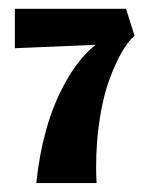

<svg xmlns="http://www.w3.org/2000/svg" viewBox="-20 -410 326 430"><path d="M61.3 0H196.3Q195.3 -18 195.3 -35.7Q195.3 -92.3 203.3 -143.3Q211.3 -194.3 224.5 -230.5Q237.7 -266.7 252 -291.8Q266.3 -317 281.3 -330L262.3 -390.3H13.3V-302L194.3 -309.7Q157.3 -280.3 128.7 -229.5Q100 -178.7 83.8 -120.8Q67.7 -63 61.3 0Z"/></svg>

Font: Jomhuria
Style: Regular
Weight: 400
Designer: Arabic design by Kourosh Beigpour, Latin design by Eben Sorkin, engineering by Lasse Fister and Khaled Hosney
Version: Version 1.0010